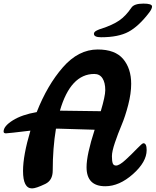

<svg xmlns="http://www.w3.org/2000/svg" viewBox="-40 -1032 865 1067"><path d="M545 3Q441 3 441 -103Q441 -172 486 -311Q303 -317 285 -317H271Q253 -209 253 -84Q253 -30 212 -10Q160 15 138 15Q88 15 88 -82Q88 -168 129 -306Q5 -291 -7 -291Q-20 -291 -20 -301Q-20 -331 31 -363Q82 -395 164 -409Q223 -559 309.5 -658Q396 -757 503 -757Q600 -757 644.5 -704Q689 -651 689 -566Q689 -513 672.5 -449Q656 -385 635.5 -336.5Q615 -288 598.5 -239Q582 -190 582 -164Q582 -137 586.5 -124.5Q591 -112 605 -112Q623 -112 657 -143Q691 -174 720.5 -205Q750 -236 757 -236Q775 -236 775 -198Q775 -132 699 -64.5Q623 3 545 3ZM484 -621Q352 -621 293 -417L520 -414Q545 -498 545 -531Q545 -573 529.5 -597Q514 -621 484 -621ZM789 -962Q731 -886 674.5 -855.5Q618 -825 522 -825Q482 -825 482 -844Q482 -849 485 -853Q488 -857 494 -860.5Q500 -864 504 -865.5Q508 -867 515 -870L522 -872Q586 -893 622.5 -918Q659 -943 690 -989Q705 -1012 757 -1012Q805 -1012 805 -996Q805 -983 789 -962Z"/></svg>

Font: LeckerliOne
Style: Regular
Weight: 400
Designer: Gesine Todt
Foundry: Gesine Todt
Version: Version 1.000